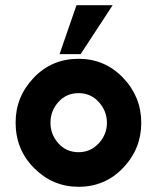

<svg xmlns="http://www.w3.org/2000/svg" viewBox="-20 -708 616 738"><path d="M209 -500 274 -688H413L290 -500ZM40 -237Q40 -336 109.5 -409Q179 -482 282 -482Q383 -482 453 -409Q523 -336 523 -236Q523 -136 453.5 -63Q384 10 282 10Q183 10 111.5 -61.5Q40 -133 40 -237ZM174 -236Q174 -191 204.5 -157Q235 -123 282 -123Q328 -123 359.5 -157Q391 -191 391 -236Q391 -281 360 -315.5Q329 -350 282 -350Q235 -350 204.5 -316Q174 -282 174 -236Z"/></svg>

Font: Coval
Style: ExtraBold
Weight: 800
Foundry: Context Ltd
Version: Version 001.000